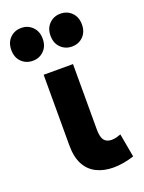

<svg xmlns="http://www.w3.org/2000/svg" viewBox="-180 -815 673 897"><g transform="rotate(-20 156.5 -366.0)"><path d="M226 14Q178.5 14 142.2 -3.8Q106 -21.5 86 -58.5Q66 -95.5 66 -154V-505H212V-181Q212 -142 224.2 -126.2Q236.5 -110.5 262 -110.5Q272 -110.5 283.5 -113.2Q295 -116 307.5 -120.5L328.5 -3.5Q301.5 5 275.5 9.5Q249.5 14 226 14ZM42 -583.5Q8 -583.5 -14.2 -605.8Q-36.5 -628 -36.5 -665Q-36.5 -702 -14.2 -724.2Q8 -746.5 42 -746.5Q74.5 -746.5 97 -724.2Q119.5 -702 119.5 -665Q119.5 -628 97 -605.8Q74.5 -583.5 42 -583.5ZM236.5 -583.5Q203.5 -583.5 181 -605.8Q158.5 -628 158.5 -665Q158.5 -702 181 -724.2Q203.5 -746.5 236.5 -746.5Q270 -746.5 292.2 -724.2Q314.5 -702 314.5 -665Q314.5 -628 292.2 -605.8Q270 -583.5 236.5 -583.5Z"/></g></svg>

Font: Geologica SemiBold
Style: Regular
Weight: 600
Designer: Sindre Bremnes, Frode Helland
Foundry: Monokrom Skriftforlag AS
Version: Version 1.010;gftools[0.9.28]